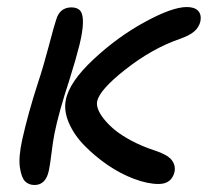

<svg xmlns="http://www.w3.org/2000/svg" viewBox="-20 -507 614 551"><path d="M435.1 21Q403.8 21 364.7 6.3Q325.7 -8.3 289.1 -33.4Q252.4 -58.6 222.7 -88.9Q192.9 -119.1 177.7 -154.3Q162.6 -189.5 168.9 -220.2Q178.7 -271.5 247.8 -336.2Q316.9 -400.9 395.5 -443.8Q474.1 -486.8 516.1 -486.8Q538.1 -486.8 548.3 -476.3Q558.6 -465.8 555.2 -445.8Q550.8 -428.2 537.1 -416.5Q523.4 -404.8 495.1 -395Q416.5 -367.7 340.8 -308.3Q265.1 -249 258.8 -215.8Q256.8 -206.1 261.5 -193.4Q266.1 -180.7 278.8 -164.8Q291.5 -148.9 310.3 -133.5Q329.1 -118.2 358.6 -102.5Q388.2 -86.9 423.8 -75.2Q460 -63.5 472.2 -48.3Q484.4 -33.2 481 -14.2Q472.7 21 435.1 21ZM79.1 23.9Q62.5 23.9 52 13.4Q41.5 2.9 37.1 -26.4Q32.7 -55.7 43.9 -106.9Q60.5 -181.2 88.9 -269Q104.5 -315.9 120.1 -375.2Q135.7 -434.6 141.1 -450.2Q151.4 -485.8 185.1 -485.8Q202.6 -485.8 210.7 -475.6Q218.8 -465.3 218 -440.4Q217.3 -415.5 207.8 -377Q198.2 -338.4 179.2 -277.8Q148.4 -184.1 136.2 -123Q131.8 -100.6 127.7 -66.7Q123.5 -32.7 120.1 -17.1Q111.3 23.9 79.1 23.9Z"/></svg>

Font: Shantell Sans Bouncy
Style: Italic
Weight: 400
Italic angle: -11.31°
Designer: Stephen Nixon, Anya Danilova, Shantell Martin
Foundry: Arrow Type
Version: Version 1.006;[9816181b4]